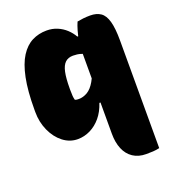

<svg xmlns="http://www.w3.org/2000/svg" viewBox="-137 -664 875 970"><g transform="rotate(-20 300.0 -179.5)"><path d="M386 -548Q401 -551 418.5 -553Q436 -555 456 -555Q490 -555 512 -540Q534 -525 544.5 -487.5Q555 -450 555 -385Q555 -325 555 -267Q555 -209 555 -151.5Q555 -94 555 -36.5Q555 21 555 80Q555 108 555 137Q555 166 555 194Q538 198 520.5 199Q503 200 484 200Q442 200 413 180.5Q384 161 369.5 126Q355 91 355 45Q355 -11 355 -67.5Q355 -124 355 -180.5Q355 -237 355 -293.5Q355 -350 355 -406Q355 -429 359.5 -455Q364 -481 371 -505.5Q378 -530 386 -548ZM379 -124H349Q335 -81 310 -51Q285 -21 252.5 -5Q220 11 185 11Q142 11 106.5 -16.5Q71 -44 50 -90.5Q29 -137 29 -191V-204Q29 -305 43 -373.5Q57 -442 83 -482.5Q109 -523 144.5 -541Q180 -559 223 -559Q254 -559 280 -548Q306 -537 326 -518.5Q346 -500 359 -477H379V-372Q364 -383 346 -388.5Q328 -394 305 -394Q279 -394 263 -379Q247 -364 240 -331Q233 -298 233 -244V-236Q233 -216 234 -203.5Q235 -191 238 -181Q243 -179 247.5 -178.5Q252 -178 258 -178Q283 -178 305.5 -191.5Q328 -205 346.5 -237Q365 -269 379 -323Z"/></g></svg>

Font: Recursive Monospace Casual Black
Style: Regular
Weight: 900
Version: Version 1.047